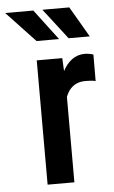

<svg xmlns="http://www.w3.org/2000/svg" viewBox="-112 -777 483 813"><g transform="rotate(-5 129.5 -370.0)"><path d="M170.9 -426.3V0H57.1V-528.3H165.5ZM298.3 -531.7 297.9 -419.4Q288.1 -421.9 277.1 -422.6Q266.1 -423.3 255.4 -423.3Q231.9 -423.3 214.8 -415Q197.8 -406.7 186 -391.1Q174.3 -375.5 167.7 -353.5Q161.1 -331.5 159.7 -303.7L135.3 -302.7Q135.3 -352.5 143.1 -395.3Q150.9 -438 166.7 -470Q182.6 -502 206.5 -520Q230.5 -538.1 262.2 -538.1Q271 -538.1 282.2 -536.1Q293.5 -534.2 298.3 -531.7ZM159.2 -609.9 61 -739.7H-58.6L63.5 -609.9ZM289.6 -609.9 213.9 -739.7H99.6L199.7 -609.9Z"/></g></svg>

Font: Roboto Condensed Medium
Style: Regular
Weight: 500
Designer: Christian Robertson
Foundry: Google
Version: Version 3.0